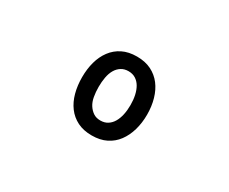

<svg xmlns="http://www.w3.org/2000/svg" viewBox="-58 -898 717 601"><g transform="rotate(30 300.0 -597.5)"><path d="M300 -455Q270 -455 248 -466Q226 -477 211.5 -496.5Q197 -516 190 -542Q183 -568 183 -598Q183 -628 190 -653.5Q197 -679 211.5 -698.5Q226 -718 248 -729Q270 -740 300 -740Q330 -740 352 -729Q374 -718 388.5 -699Q403 -680 410.5 -654Q418 -628 418 -598Q418 -568 410.5 -542Q403 -516 388.5 -496.5Q374 -477 352 -466Q330 -455 300 -455ZM300 -509Q315 -509 326 -516Q337 -523 344 -535Q351 -547 354.5 -563Q358 -579 358 -598Q358 -617 354.5 -633Q351 -649 344 -661Q337 -673 326 -680Q315 -687 300 -687Q285 -687 274 -680Q263 -673 256 -661Q249 -649 246 -632.5Q243 -616 243 -598Q243 -579 246 -562.5Q249 -546 256.5 -534.5Q264 -523 274.5 -516Q285 -509 300 -509Z"/></g></svg>

Font: Maple Mono NF
Style: Regular
Weight: 400
Monospace: yes
Designer: subframe7536
Version: Version 7.000